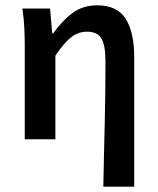

<svg xmlns="http://www.w3.org/2000/svg" viewBox="-20 -523 592 721"><path d="M368 178Q369 119 370.5 56Q372 -7 373.5 -68.5Q375 -130 375.5 -187.5Q376 -245 376 -293Q376 -354 360.5 -379Q345 -404 307 -404Q274 -404 247.5 -383.5Q221 -363 188 -314V0H73V-348Q73 -377 71.5 -414Q70 -451 64 -491H168L176 -398H180Q215 -447 253.5 -475Q292 -503 345 -503Q420 -503 452 -452.5Q484 -402 484 -308V178Z"/></svg>

Font: TT Toshiba Sans Medium
Style: Regular
Weight: 500
Designer: Paul D. Hunt
Foundry: Toshiba Corporation
Version: Version 2.020;PS 2.000;hotconv 1.0.86;makeotf.lib2.5.63406